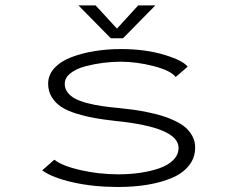

<svg xmlns="http://www.w3.org/2000/svg" viewBox="-20 -698 890 728"><path d="M569 -677.5 446.5 -553H400L277.5 -677.5H342.5L423.5 -589.5L504 -677.5ZM427.5 11Q335 11 257 -6.5Q179 -24 140 -52L186 -92.5Q216.5 -68.5 286.2 -52.8Q356 -37 429.5 -37Q472.5 -37 511.8 -42.8Q551 -48.5 584.2 -60Q617.5 -71.5 637.2 -91.5Q657 -111.5 657 -137.5Q657 -215.5 417 -239.5Q372.5 -244.5 338.5 -250.5Q304.5 -256.5 269.8 -267.2Q235 -278 212.8 -292.5Q190.5 -307 176.5 -329.5Q162.5 -352 162.5 -380.5Q162.5 -414 186.5 -440Q210.5 -466 250.8 -481.2Q291 -496.5 338.8 -504.2Q386.5 -512 438.5 -512Q531 -512 602.8 -490.2Q674.5 -468.5 691.5 -445L646 -406Q627.5 -430.5 563 -447.2Q498.5 -464 437.5 -464Q405.5 -464 371.5 -459.8Q337.5 -455.5 303.2 -446.5Q269 -437.5 247.2 -420.2Q225.5 -403 225.5 -380Q225.5 -362 236.2 -347.8Q247 -333.5 264.8 -324Q282.5 -314.5 310.2 -307.2Q338 -300 366.8 -295.8Q395.5 -291.5 434 -288Q462.5 -285 486.8 -281.8Q511 -278.5 541.2 -272.2Q571.5 -266 595.8 -258.5Q620 -251 644 -239.5Q668 -228 684 -214Q700 -200 710 -180.8Q720 -161.5 720 -139Q720 -100.5 697 -71Q674 -41.5 633.2 -24Q592.5 -6.5 540.8 2.2Q489 11 427.5 11Z"/></svg>

Font: League Mono Wide UltraLight
Style: Regular
Weight: 200
Width: 8
Designer: Tyler Finck
Foundry: The League of Moveable Type / Tyler Finck
Version: Version 2.210